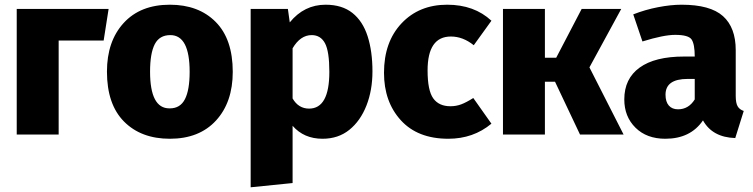

<svg xmlns="http://www.w3.org/2000/svg" viewBox="-20 -571 3198 815"><path d="M229 0H51V-533H441L420 -399H229Z M701 18Q579 18 506.5 -55Q434 -128 434 -267Q434 -396 505 -473.5Q576 -551 701 -551Q823 -551 895.5 -478Q968 -405 968 -266Q968 -137 897 -59.5Q826 18 701 18ZM701 -111Q745 -111 765 -150Q785 -189 785 -266Q785 -422 703 -422Q657 -422 637 -383.5Q617 -345 617 -267Q617 -111 699 -111Z M1044 224V-533H1202L1210 -476Q1271 -551 1362 -551Q1432 -551 1476 -516Q1520 -481 1540.5 -417Q1561 -353 1561 -268Q1561 -188 1535.5 -123Q1510 -58 1463 -20Q1416 18 1349 18Q1270 18 1222 -37V206ZM1292 -110Q1378 -110 1378 -266Q1378 -353 1359.5 -387.5Q1341 -422 1303 -422Q1255 -422 1222 -366V-153Q1247 -110 1292 -110Z M1883 18Q1753 18 1681.5 -60.5Q1610 -139 1610 -262Q1610 -393 1684.5 -472Q1759 -551 1878 -551Q1993 -551 2066 -483L1991 -379Q1945 -416 1894 -416Q1795 -416 1795 -272Q1795 -187 1819 -153.5Q1843 -120 1892 -120Q1916 -120 1937.5 -128Q1959 -136 1989 -155L2066 -46Q1989 18 1883 18Z M2627 0H2442L2336 -224H2293V0H2115V-533H2293V-326H2341L2449 -533H2617L2482 -285Z M2804 18Q2725 18 2677.5 -29Q2630 -76 2630 -149Q2630 -237 2695 -284Q2760 -331 2883 -331H2929Q2929 -383 2916 -403Q2903 -423 2846 -423Q2797 -423 2707 -395L2668 -510Q2719 -530 2773.5 -540.5Q2828 -551 2873 -551Q2995 -551 3049 -502.5Q3103 -454 3103 -358V-164Q3103 -134 3111 -120Q3119 -106 3137 -100L3101 15Q3004 12 2964 -60Q2911 18 2804 18ZM2858 -107Q2903 -107 2929 -149V-236H2899Q2805 -236 2805 -169Q2805 -139 2819 -123Q2833 -107 2858 -107Z"/></svg>

Font: Trujillo ExtraBold
Style: Regular
Weight: 800
Designer: Fira Sans original fonts by bBox Type GmbH, Carrois Corporate GbR, & Edenspiekermann AG / Changes by Cristiano Sobral
Foundry: Fira Sans original fonts by bBox Type GmbH, Carrois Corporate GbR, & Edenspiekermann AG / Changes by Cristiano Sobral
Version: Version 4.301;July 28, 2020;FontCreator 13.0.0.2655 64-bit